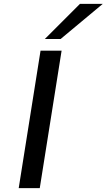

<svg xmlns="http://www.w3.org/2000/svg" viewBox="-20 -965 547 985"><path d="M76 0 188 -705H296L184 0ZM210 -765 390 -945H507L291 -765Z"/></svg>

Font: Nunito Sans 10pt Expanded Medium
Style: Italic
Weight: 500
Width: 7
Italic angle: -9°
Designer: Vernon Adams
Foundry: Vernon Adams
Version: Version 3.101;gftools[0.9.27]